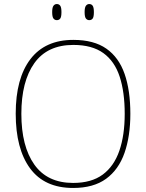

<svg xmlns="http://www.w3.org/2000/svg" viewBox="-20 -923 726 953"><path d="M343 10Q201 10 129.5 -87Q58 -184 58 -359Q58 -534 131 -629.5Q204 -725 344 -725Q446 -725 508 -681.5Q570 -638 598.5 -556Q627 -474 627 -358Q627 -247 598 -164Q569 -81 506.5 -35.5Q444 10 343 10ZM343 -15Q434 -15 490 -56.5Q546 -98 572.5 -175Q599 -252 599 -358Q599 -466 574 -542.5Q549 -619 493 -659.5Q437 -700 344 -700Q215 -700 150.5 -609.5Q86 -519 86 -358Q86 -197 150.5 -106Q215 -15 343 -15ZM423 -823Q413 -823 406.5 -831Q400 -839 400 -863Q400 -886 406.5 -894.5Q413 -903 423 -903Q434 -903 440 -894.5Q446 -886 446 -863Q446 -839 440 -831Q434 -823 423 -823ZM262 -823Q252 -823 245.5 -831Q239 -839 239 -863Q239 -886 245.5 -894.5Q252 -903 262 -903Q273 -903 279 -894.5Q285 -886 285 -863Q285 -839 279 -831Q273 -823 262 -823Z"/></svg>

Font: Noto Serif Tamil Thin
Style: Italic
Weight: 100
Italic angle: -12°
Designer: Indian Type Foundry, Tom Grace, and the Monotype Design Team
Foundry: Monotype Imaging Inc.
Version: Version 2.003; ttfautohint (v1.8.4.7-5d5b)